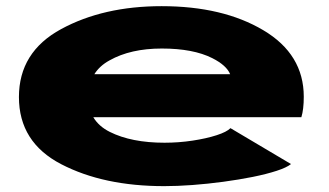

<svg xmlns="http://www.w3.org/2000/svg" viewBox="-20 -612 1094 639"><path d="M526.5 7.5Q324.5 7.5 183.8 -65.5Q43 -138.5 43 -289Q43 -439 183.5 -515.2Q324 -591.5 518 -591.5Q721.5 -591.5 856.2 -511.5Q991 -431.5 991 -290Q991 -248 983 -222H290.5Q308.5 -191.5 345.5 -173Q417.5 -137 527.5 -137Q575 -137 621 -144Q667 -151 701 -162Q735 -173 747 -185.5L948.5 -66Q934.5 -54.5 900.8 -43.5Q867 -32.5 821 -23.2Q775 -14 723 -7Q671 0 620.2 3.8Q569.5 7.5 526.5 7.5ZM294 -365H746Q734 -394.5 686.5 -418.5Q623 -450.5 518.5 -450.5Q414.5 -450.5 344.5 -411Q311.5 -393 294 -365Z"/></svg>

Font: Anybody UltraExpanded ExtraBold
Style: Regular
Weight: 800
Width: 9
Designer: Tyler Finck
Foundry: Etcetera Type Company
Version: Version 1.010; ttfautohint (v1.8.3) -l 8 -r 50 -G 200 -x 14 